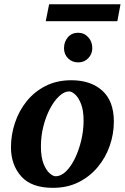

<svg xmlns="http://www.w3.org/2000/svg" viewBox="-20 -882 594 914"><path d="M522 -303.2Q522 -244.1 502.4 -188Q482.9 -131.8 445.3 -86.7Q407.7 -41.5 354 -14.6Q300.3 12.2 231.9 12.2Q129.4 12.2 80.8 -42.7Q32.2 -97.7 32.2 -181.2Q32.2 -239.7 51 -296.6Q69.8 -353.5 106.4 -399.4Q143.1 -445.3 196.8 -472.7Q250.5 -500 319.8 -500Q412.1 -500 467 -450.4Q522 -400.9 522 -303.2ZM377.9 -307.1Q377.9 -356 366 -386.7Q354 -417.5 337.9 -432.1Q321.8 -446.8 309.1 -446.8Q286.1 -446.8 262.5 -425Q238.8 -403.3 219 -366.5Q199.2 -329.6 187 -282.7Q174.8 -235.8 174.8 -185.1Q174.8 -133.8 187.3 -102.5Q199.7 -71.3 216.3 -57.1Q232.9 -43 244.1 -43Q270.5 -43 294.4 -66.4Q318.4 -89.8 337.2 -128.9Q356 -168 366.9 -214.6Q377.9 -261.2 377.9 -307.1ZM419.4 -652.8Q419.4 -625.5 400.4 -605.2Q381.3 -585 352.5 -585Q323.2 -585 304 -604.2Q284.7 -623.5 284.7 -652.8Q284.7 -683.1 303.2 -704.6Q321.8 -726.1 351.6 -726.1Q380.9 -726.1 400.1 -704.8Q419.4 -683.6 419.4 -652.8ZM553.7 -861.8 538.6 -781.2H197.8L213.9 -861.8Z"/></svg>

Font: Charis
Style: Bold Italic
Weight: 700
Italic angle: -11°
Designer: Walt Agee, Miriam Martin, Annie Olsen, Victor Gaultney, Lorna Priest, Alan Ward, Bob Hallissy, Martin Hosken, Sharon Cor
Foundry: SIL Global
Version: Version 7.000